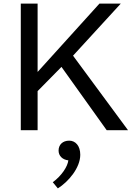

<svg xmlns="http://www.w3.org/2000/svg" viewBox="-20 -720 745 1062"><path d="M648 -700H530L188 -322V-700H95V0H188V-216L320 -350L570 0H688L384 -412ZM363 58C327 58 304 80 304 113C304 141 324 163 358 167C354 201 322 251 272 288L300 322C359 285 424 208 424 136C424 86 397 58 363 58Z"/></svg>

Font: Gully
Style: Regular
Weight: 400
Designer: jaikishan Patel
Foundry: MagicType
Version: Version 1.000;Glyphs 3.2 (3242)